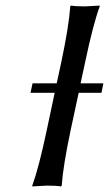

<svg xmlns="http://www.w3.org/2000/svg" viewBox="-20 -668 392 691"><path d="M352.1 -368.2 345.2 -334H263.2L234.4 -200.2Q207 -70.8 202.1 0L199.2 2.9Q182.6 0 148.9 0Q148.9 0 96.2 2.9V0Q120.6 -67.9 148.4 -200.2L176.8 -334H89.8L97.2 -368.2H184.1L200.7 -444.8Q228 -574.2 232.9 -645L235.8 -647.9Q252.4 -645 286.1 -645Q286.1 -645 338.9 -647.9V-645Q314.5 -578.6 286.6 -444.8L270 -368.2Z"/></svg>

Font: Linux Biolinum
Style: Italic
Weight: 400
Italic angle: -12°
Designer: Philipp H. Poll
Foundry: Philipp H. Poll
Version: Version 1.1.3 ; ttfautohint (v0.9)